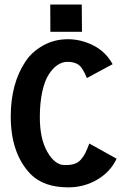

<svg xmlns="http://www.w3.org/2000/svg" viewBox="-20 -823 558 845"><path d="M201.2 -803.2H339.8L340.8 -683.1H201.7ZM276.4 -550.8Q254.4 -550.8 233.6 -537.1Q212.9 -523.4 194.8 -495.8Q176.8 -468.3 166 -419.2Q155.3 -370.1 155.3 -306.6Q155.3 -211.9 188.5 -154.3Q221.7 -96.7 263.7 -96.7H270.5Q293 -96.7 308.6 -102.1Q324.2 -107.4 335.9 -120.6Q347.7 -133.8 355.5 -149.4Q363.3 -165 373 -191.4L493.2 -124.5Q466.3 -66.9 408.4 -32.7Q350.6 1.5 280.8 1.5H279.3Q172.9 1.5 114.7 -56.6Q27.3 -147.5 27.3 -310.5Q27.3 -455.1 92.3 -552.7Q120.6 -595.2 169.7 -622.8Q218.8 -650.4 279.3 -650.4Q336.4 -650.4 390.9 -623Q445.3 -595.7 475.6 -540.5L362.3 -479.5Q344.7 -523.4 326.9 -537.1Q309.1 -550.8 276.4 -550.8Z"/></svg>

Font: Fantasque Sans Mono
Style: Bold
Weight: 700
Monospace: yes
Designer: Jany Belluz
Version: Version 1.8.0 ; ttfautohint (v1.8.2)